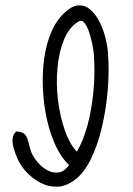

<svg xmlns="http://www.w3.org/2000/svg" viewBox="-20 -667 499 720"><path d="M260 8Q228 32 194.5 33Q161 34 131 18Q101 2 78 -23Q55 -48 44 -76Q29 -111 27 -134.5Q25 -158 39 -172L41 -174Q64 -173 73.5 -163Q83 -153 90 -121Q92 -114 93.5 -108Q95 -102 97 -97Q106 -76 122.5 -57Q139 -38 159.5 -27.5Q180 -17 201 -20.5Q222 -24 239 -48Q211 -74 190 -118Q169 -162 156.5 -217Q144 -272 141 -331Q138 -390 145.5 -446Q153 -502 173 -548Q193 -594 225 -622Q253 -647 277 -647Q301 -647 320 -630Q339 -613 353 -585.5Q367 -558 375 -526.5Q383 -495 385 -467Q390 -401 384 -329Q378 -257 362 -189.5Q346 -122 320.5 -70Q295 -18 260 8ZM268 -98Q293 -140 308.5 -198.5Q324 -257 330.5 -325.5Q337 -394 332 -463Q331 -476 326.5 -499Q322 -522 314.5 -545Q307 -568 297 -581Q287 -594 274 -586Q239 -565 220 -518.5Q201 -472 195.5 -412Q190 -352 197.5 -291Q205 -230 223 -178.5Q241 -127 268 -98Z"/></svg>

Font: Yuji Hentaigana Akari
Style: Regular
Weight: 400
Designer: Kataoka Yuji
Foundry: Kinuta Font Factory
Version: Version 3.002